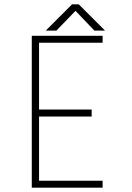

<svg xmlns="http://www.w3.org/2000/svg" viewBox="-20 -865 610 885"><path d="M464 -724H415L328 -815L240 -724H191L312 -845H343ZM453 -668H160V-360H402.5V-328H160V-32H453V0H126.5V-700H453Z"/></svg>

Font: League Mono Narrow Thin
Style: Regular
Weight: 100
Width: 3
Designer: Tyler Finck
Foundry: The League of Moveable Type / Tyler Finck
Version: Version 2.210